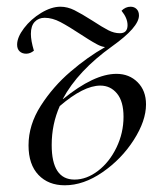

<svg xmlns="http://www.w3.org/2000/svg" viewBox="-20 -540 478 572"><path d="M202 -5Q238 -5 272 -31Q306 -57 327 -100.5Q348 -144 348 -192Q348 -238 328.5 -261.5Q309 -285 279 -285Q229 -285 158 -224Q134 -170 134 -108Q134 -5 202 -5ZM160 -520Q181 -520 202 -509.5Q223 -499 256 -478Q285 -459 302.5 -450Q320 -441 337 -441Q360 -441 360 -465Q360 -486 342 -508Q354 -520 369 -520Q380 -520 387 -513Q394 -506 394 -494Q394 -459 314 -402Q212 -329 167 -245H168Q260 -320 327 -320Q365 -320 390 -295Q415 -270 415 -229Q415 -180 378.5 -123Q342 -66 285.5 -27Q229 12 173 12Q124 12 94.5 -19Q65 -50 65 -107Q65 -168 101.5 -225Q138 -282 190 -326.5Q242 -371 292 -399V-400Q282 -401 269 -408Q256 -415 242.5 -423.5Q229 -432 223 -436Q185 -461 160.5 -474Q136 -487 113 -487Q95 -487 83.5 -475Q72 -463 72 -439Q72 -419 81 -389Q70 -380 58 -380Q46 -380 38.5 -387Q31 -394 31 -407Q31 -429 51.5 -456Q72 -483 102.5 -501.5Q133 -520 160 -520Z"/></svg>

Font: Nyght Serif Light Italic
Style: Regular
Weight: 300
Italic angle: -16°
Designer: Maksym Kobuzan
Version: Version 0.410